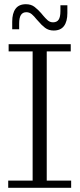

<svg xmlns="http://www.w3.org/2000/svg" viewBox="-20 -892 378 912"><path d="M19 0V-34H135V-648H21V-682H316V-648H202V-34H318V0ZM235 -747Q211 -747 194 -760Q177 -773 164 -789L153 -801L175 -830L185 -818Q195 -806 206 -796Q217 -786 232 -786Q250 -786 258.5 -798.5Q267 -811 267 -839V-867H300V-830Q300 -790 284 -768.5Q268 -747 235 -747ZM38 -789Q38 -829 54 -850.5Q70 -872 103 -872Q128 -872 144.5 -859Q161 -846 175 -830L185 -818L164 -789L153 -801Q143 -814 131.5 -824Q120 -834 105 -834Q88 -834 79.5 -821Q71 -808 71 -780V-753H38Z"/></svg>

Font: Montagu Slab 144pt Light
Style: Regular
Weight: 300
Designer: Florian Karsten
Foundry: Florian Karsten
Version: Version 1.000